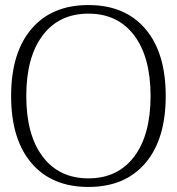

<svg xmlns="http://www.w3.org/2000/svg" viewBox="-20 -730 700 760"><path d="M24 -350Q24 -521 104.5 -615.5Q185 -710 330 -710Q475 -710 555.5 -615.5Q636 -521 636 -350Q636 -179 555.5 -84.5Q475 10 330 10Q185 10 104.5 -84.5Q24 -179 24 -350ZM576 -350Q576 -504 511 -590Q446 -676 330 -676Q214 -676 149 -590Q84 -504 84 -350Q84 -196 149 -110Q214 -24 330 -24Q446 -24 511 -110Q576 -196 576 -350Z"/></svg>

Font: Fahkwang ExtraLight
Style: Regular
Weight: 275
Designer: Suppakit Chalermlarp | Katatrad Co.,Ltd.
Foundry: Cadson Demak Co.,Ltd.
Version: Version 1.000; ttfautohint (v1.6)